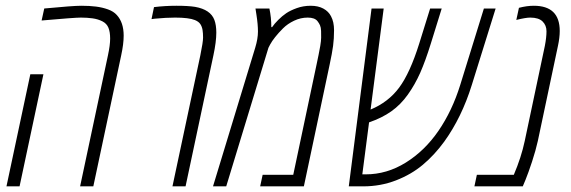

<svg xmlns="http://www.w3.org/2000/svg" viewBox="-20 -660 2022 680"><path d="M136.7 -629.9Q238.3 -639.6 267.8 -639.6Q297.4 -639.6 320.1 -636.7Q342.8 -633.8 362.5 -626.7Q382.3 -619.6 393.6 -606.9Q418 -580.6 418 -533.7Q418 -504.4 409.2 -463.9L310.5 0H263.7L362.3 -463.9Q370.1 -500 370.1 -523.4Q370.1 -546.9 364 -561.8Q357.9 -576.7 342.5 -584.5Q327.1 -592.3 307.9 -595Q288.6 -597.7 266.4 -597.7Q244.1 -597.7 127.4 -587.4ZM49.3 0H2.9L87.4 -397H133.8Z M525.4 -634.8Q564 -639.6 605.2 -639.6Q646.5 -639.6 670.9 -635.7Q725.6 -626 739.3 -589.4Q746.1 -571.3 746.1 -544.4Q746.1 -512.2 735.8 -463.9L637.2 0H590.8L689.5 -463.9Q699.2 -511.2 699.2 -526.9Q699.2 -542.5 697.3 -554.2Q695.3 -565.9 689.5 -574.7Q683.6 -583.5 670.4 -588.9Q648.9 -597.7 600.1 -597.7Q568.4 -597.7 528.3 -593.8L516.6 -592.3Z M940.9 -564H943.8Q951.7 -575.7 965.6 -589.6Q979.5 -603.5 993.9 -613.3Q1008.3 -623 1031.2 -631.3Q1054.2 -639.6 1080.6 -639.6Q1106.9 -639.6 1125.2 -629.6Q1143.6 -619.6 1152.3 -602.5Q1163.1 -582.5 1163.1 -553Q1163.1 -523.4 1159.7 -497.6Q1156.2 -471.7 1147.5 -431.2L1056.2 0H901.4L910.2 -41H1018.6L1101.1 -431.2Q1105.5 -452.6 1108.4 -466.3Q1111.3 -480 1114.3 -497.6Q1117.2 -515.1 1117.4 -526.4Q1117.7 -537.6 1117.2 -550.3Q1116.7 -563 1113.3 -570.6Q1109.9 -578.1 1104.5 -585Q1094.7 -597.7 1069.8 -597.7Q1044.9 -597.7 1021.7 -586.7Q998.5 -575.7 982.4 -559.6Q950.2 -527.3 936.5 -502L930.7 -490.7L781.2 0H734.4L883.8 -490.7Q893.6 -522.9 893.6 -548.3Q893.6 -573.7 888.2 -607.9L884.8 -629.9H934.1Q940.9 -598.6 940.9 -564Z M1266.6 0H1215.3L1295.9 -629.9H1338.9L1292.5 -272Q1355 -297.9 1393.6 -349.6Q1432.1 -401.4 1464.8 -505.9L1503.4 -629.9H1544.4L1505.9 -505.9Q1486.8 -444.3 1468.3 -402.3Q1449.7 -360.4 1424.3 -324.7Q1398.9 -289.1 1365.7 -265.6Q1332.5 -242.2 1287.1 -226.6L1263.2 -42.5H1275.4Q1350.1 -42.5 1417.2 -84.2Q1484.4 -126 1533 -196.8Q1581.5 -267.6 1609.9 -358.9L1693.8 -629.9H1735.4L1650.9 -358.9Q1615.2 -244.1 1553.2 -158.2Q1518.6 -110.8 1477.5 -76.4Q1436.5 -42 1382.1 -21Q1327.6 0 1266.6 0Z M1870.6 -639.6Q1962.4 -639.6 1962.4 -550.3Q1962.4 -526.9 1956.1 -497.6L1884.8 -160.6Q1877.4 -127.4 1864.3 -87.4Q1851.1 -47.4 1841.3 -23.4L1831.5 0H1660.2L1668.9 -41H1799.8Q1826.2 -103 1838.4 -160.6L1909.7 -497.6Q1915.5 -527.8 1915.5 -549.1Q1915.5 -570.3 1901.6 -584Q1887.7 -597.7 1857.9 -597.7Q1841.8 -597.7 1808.6 -589.4L1817.9 -632.3Q1845.7 -639.6 1870.6 -639.6Z"/></svg>

Font: Open Sans Hebrew Condensed Light
Style: Italic
Weight: 300
Width: 3
Italic angle: -12°
Foundry: Ascender Corporation, Yanek Iontef
Version: Version 2.001;PS 002.001;hotconv 1.0.70;makeotf.lib2.5.58329